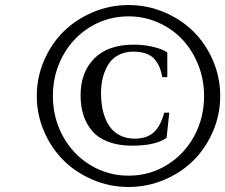

<svg xmlns="http://www.w3.org/2000/svg" viewBox="-20 -727 894 762"><path d="M154.8 -205.6Q126 -272.5 126 -346.2Q126 -419.9 154.8 -486.8Q183.6 -553.7 232.4 -601.8Q281.2 -649.9 348.6 -678.5Q416 -707 490.2 -707Q564.5 -707 631.8 -678.5Q699.2 -649.9 747.8 -601.8Q796.4 -553.7 825.2 -486.8Q854 -419.9 854 -346.2Q854 -272.5 825.2 -205.6Q796.4 -138.7 747.8 -90.3Q699.2 -42 631.8 -13.4Q564.5 15.1 490.2 15.1Q416 15.1 348.6 -13.4Q281.2 -42 232.4 -90.3Q183.6 -138.7 154.8 -205.6ZM790 -346.2Q790 -411.6 766.6 -470Q743.2 -528.3 703.4 -570.6Q663.6 -612.8 607.9 -637.5Q552.2 -662.1 490.2 -662.1Q407.7 -662.1 338.6 -620.4Q269.5 -578.6 229.7 -505.9Q189.9 -433.1 189.9 -346.2Q189.9 -259.3 229.7 -186.5Q269.5 -113.8 338.6 -71.8Q407.7 -29.8 490.2 -29.8Q572.8 -29.8 641.8 -71.8Q710.9 -113.8 750.5 -186.5Q790 -259.3 790 -346.2ZM299.8 -348.1Q299.8 -440.9 354.5 -495.4Q409.2 -549.8 511.2 -549.8Q548.3 -549.8 585 -541.7Q621.6 -533.7 644 -519V-420.9H624Q620.1 -443.4 613.3 -460Q606.4 -476.6 594 -491.5Q581.5 -506.3 560.1 -514.2Q538.6 -522 508.8 -522Q475.6 -522 450.2 -508.5Q424.8 -495.1 410.2 -471.7Q395.5 -448.2 388.2 -419.4Q380.9 -390.6 380.9 -356.9Q380.9 -330.1 384.8 -305.4Q388.7 -280.8 398.2 -256.8Q407.7 -232.9 422.6 -215.6Q437.5 -198.2 460.9 -187.5Q484.4 -176.8 514.2 -176.8Q562.5 -176.8 589.8 -201.4Q617.2 -226.1 631.8 -279.8H651.9L641.1 -180.2Q598.6 -148.9 503.9 -148.9Q450.2 -148.9 410.2 -164.1Q370.1 -179.2 346.4 -206.5Q322.8 -233.9 311.3 -269.3Q299.8 -304.7 299.8 -348.1Z"/></svg>

Font: Linguistics Pro
Style: Italic
Weight: 400
Italic angle: -12°
Designer: Stefan Peev, Context Ltd
Foundry: Stefan Peev, Context Ltd
Version: Version 001.000